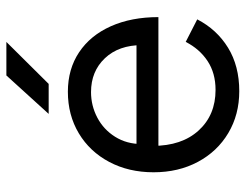

<svg xmlns="http://www.w3.org/2000/svg" viewBox="-102 -638 752 587"><g transform="rotate(-90 273.5 -344.0)"><path d="M40.8 -250Q40.8 -326 72.4 -385.5Q103.9 -445 159.8 -478.5Q215.7 -512 287.1 -512Q356.3 -512 407.8 -477.6Q459.3 -443.2 487.3 -380.5Q515.2 -317.8 515.2 -235.2H101.6L121.5 -252.3Q121.5 -163.6 168.7 -112.1Q215.8 -60.5 292.7 -60.5Q343.9 -60.5 380.9 -84.9Q417.9 -109.4 439.4 -151.7L508.3 -116.5Q477.4 -56.6 421.6 -22.3Q365.7 12 288.8 12Q217.2 12 160.8 -21.5Q104.4 -55 72.6 -114.5Q40.8 -174 40.8 -250ZM105.7 -302.2H450.7L429.6 -285.1Q429.6 -356.5 389.5 -398.8Q349.4 -441.2 286 -441.2Q244.4 -441.2 207.9 -422Q171.4 -402.8 149.3 -367.5Q127.1 -332.1 127.1 -285.8ZM336.8 -700H439.3L311 -570.7H219.3Z"/></g></svg>

Font: Oak Sans Light
Style: Regular
Weight: 400
Designer: Erik Kennedy, Walven
Foundry: Erik Kennedy, Walven
Version: Version 1.100;Glyphs 3.1.2 (3151)